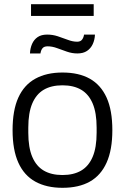

<svg xmlns="http://www.w3.org/2000/svg" viewBox="-20 -884 596 916"><path d="M278 12Q202 12 148.5 -17.5Q95 -47 67.5 -108Q40 -169 40 -263Q40 -358 67.5 -418.5Q95 -479 148.5 -508.5Q202 -538 278 -538Q356 -538 408.5 -508.5Q461 -479 488.5 -418.5Q516 -358 516 -263Q516 -169 488.5 -108Q461 -47 408.5 -17.5Q356 12 278 12ZM278 -49Q331 -49 367 -70Q403 -91 422 -135.5Q441 -180 441 -251V-275Q441 -346 422 -390.5Q403 -435 367 -456Q331 -477 278 -477Q225 -477 189 -456Q153 -435 134 -390.5Q115 -346 115 -275V-251Q115 -180 134 -135.5Q153 -91 189 -70Q225 -49 278 -49ZM123 -629Q124 -654 133 -674.5Q142 -695 159.5 -707Q177 -719 205 -719Q231 -719 255.5 -711Q280 -703 303.5 -694Q327 -685 348 -685Q364 -685 371.5 -695Q379 -705 381 -719H433Q432 -694 422.5 -673.5Q413 -653 395 -641Q377 -629 349 -629Q324 -629 299.5 -637.5Q275 -646 252 -654.5Q229 -663 207 -663Q190 -663 182.5 -653.5Q175 -644 173 -629ZM128 -808V-864H427V-808Z"/></svg>

Font: Archivo SemiBold Light
Style: Regular
Weight: 300
Version: Version 2.001